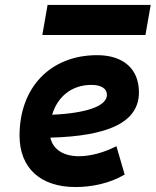

<svg xmlns="http://www.w3.org/2000/svg" viewBox="-20 -752 634 782"><path d="M301.8 -115.7C237.8 -115.7 195.8 -143.6 185.1 -191.4C420.9 -197.8 545.9 -253.4 545.9 -376C545.9 -471.2 482.4 -527.3 375.5 -527.3C186 -527.3 59.6 -396.5 59.6 -199.7C59.6 -67.9 144.5 9.8 287.6 9.8C352.1 9.8 425.8 -4.4 487.8 -41L454.1 -156.7C404.8 -130.9 348.6 -115.7 301.8 -115.7ZM152.3 -609.4H572.3L593.8 -731.9H173.8ZM192.4 -284.7C214.4 -359.4 273.4 -406.2 352.1 -406.2C392.6 -406.2 415.5 -391.1 415.5 -365.7C415.5 -320.3 333.5 -291 192.4 -284.7Z"/></svg>

Font: Cascadia Code
Style: Bold Italic
Weight: 700
Italic angle: -10°
Monospace: yes
Designer: Aaron Bell
Foundry: Saja Typeworks
Version: Version 2404.023